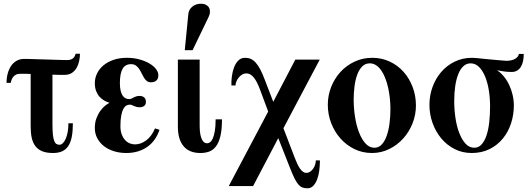

<svg xmlns="http://www.w3.org/2000/svg" viewBox="-20 -811 2852 1033"><path d="M410.2 -522H387.2Q385.3 -516.1 382.6 -510Q379.9 -503.9 374.8 -499Q369.6 -494.1 361.6 -491Q353.5 -487.8 340.8 -487.8Q333.5 -487.8 315.7 -488.3Q297.9 -488.8 274.9 -489.5Q252 -490.2 226.3 -491Q200.7 -491.7 177.7 -492.4Q154.8 -493.2 136.7 -493.7Q118.7 -494.1 110.8 -494.1Q87.4 -494.1 69.6 -484.1Q51.8 -474.1 39.8 -456.5Q27.8 -439 21.5 -415.5Q15.1 -392.1 15.1 -365.2H38.1Q39.1 -373 42.2 -381.6Q45.4 -390.1 51.3 -397.5Q57.1 -404.8 65.9 -409.4Q74.7 -414.1 86.9 -414.1Q90.8 -414.1 94.7 -414.1Q99.1 -414.1 105.5 -414.1Q111.8 -414.1 121.3 -413.8Q130.9 -413.6 145 -413.1V-130.9Q145 -96.7 150.6 -70.1Q156.2 -43.5 170.2 -25.1Q184.1 -6.8 207 2.7Q230 12.2 265.1 12.2Q294.9 12.2 315.2 2.7Q335.4 -6.8 348.1 -26.6Q360.8 -46.4 366.5 -76.7Q372.1 -106.9 372.1 -147.9H348.1Q348.1 -121.1 344 -99.6Q339.8 -78.1 333 -63.2Q326.2 -48.3 317.6 -40.3Q309.1 -32.2 300.8 -32.2Q291.5 -32.2 284.2 -36.1Q276.9 -40 272 -52Q267.1 -64 264.6 -86.4Q262.2 -108.9 262.2 -146V-409.2Q289.6 -408.2 304.2 -408.2Q318.8 -408.2 328.1 -408.2Q352.1 -408.2 367.9 -419.4Q383.8 -430.7 393.1 -447.5Q402.3 -464.4 406.2 -484.4Q410.2 -504.4 410.2 -522Z M837.9 -112.8 814 -120.1Q795.9 -77.6 766.8 -55.9Q737.8 -34.2 706.1 -34.2Q691.9 -34.2 678 -39.8Q664.1 -45.4 653.1 -57.4Q642.1 -69.3 635 -87.9Q627.9 -106.4 627.9 -131.8Q627.9 -167 632.3 -189.7Q636.7 -212.4 643.8 -225.3Q650.9 -238.3 659.9 -243.2Q668.9 -248 678.2 -248Q684.1 -248 689.2 -245.8Q694.3 -243.7 700.2 -241Q706.1 -238.3 713.4 -236.1Q720.7 -233.9 731 -233.9Q742.2 -233.9 749 -237.1Q755.9 -240.2 759.5 -244.9Q763.2 -249.5 764.2 -254.6Q765.1 -259.8 765.1 -264.2Q765.1 -268.1 763.9 -273.4Q762.7 -278.8 759 -283.4Q755.4 -288.1 748.5 -291.5Q741.7 -294.9 731 -294.9Q720.2 -294.9 712.4 -292.2Q704.6 -289.6 698.5 -286.4Q692.4 -283.2 687.3 -280.5Q682.1 -277.8 676.3 -277.8Q666 -277.8 656.7 -281.7Q647.5 -285.6 640.4 -295.7Q633.3 -305.7 629.2 -322.3Q625 -338.9 625 -363.8Q625 -414.6 639.2 -440.2Q653.3 -465.8 685.1 -465.8Q700.7 -465.8 710.9 -458.5Q721.2 -451.2 728.5 -440.4Q735.8 -429.7 741.7 -417Q747.6 -404.3 754.2 -393.6Q760.7 -382.8 769.5 -375.5Q778.3 -368.2 792 -368.2Q810.5 -368.2 821.3 -377.7Q832 -387.2 832 -405.8Q832 -423.3 818.8 -440.2Q805.7 -457 782.7 -470.2Q759.8 -483.4 729 -491.7Q698.2 -500 663.1 -500Q622.1 -500 590.1 -488.8Q558.1 -477.5 535.9 -458.7Q513.7 -439.9 502 -415.3Q490.2 -390.6 490.2 -363.8Q490.2 -338.4 497.6 -320.1Q504.9 -301.8 516.6 -289.3Q528.3 -276.9 542.2 -269.3Q556.2 -261.7 569.3 -257.8Q559.6 -253.4 546.1 -242.7Q532.7 -231.9 520.3 -215.1Q507.8 -198.2 499 -175Q490.2 -151.9 490.2 -122.1Q490.2 -92.3 503.2 -67.6Q516.1 -43 538.8 -25.1Q561.5 -7.3 592.5 2.4Q623.5 12.2 659.2 12.2Q694.8 12.2 723.9 2.9Q752.9 -6.3 775.1 -22.7Q797.4 -39.1 813.2 -62Q829.1 -85 837.9 -112.8Z M1174.3 -168.9H1140.1Q1140.1 -130.4 1135.7 -105.5Q1131.3 -80.6 1124.8 -65.9Q1118.2 -51.3 1109.9 -45.7Q1101.6 -40 1094.2 -40Q1087.9 -40 1080.8 -43.7Q1073.7 -47.4 1067.9 -57.9Q1062 -68.4 1058.1 -86.9Q1054.2 -105.5 1054.2 -134.8V-490.2H937V-129.9Q937 -60.5 967.8 -24.2Q998.5 12.2 1058.1 12.2Q1084.5 12.2 1105.7 4.4Q1127 -3.4 1142.3 -23.9Q1157.7 -44.4 1166 -79.6Q1174.3 -114.7 1174.3 -168.9ZM1102.1 -719.2Q1109.4 -734.4 1109.6 -747.6Q1109.9 -760.7 1104.2 -770.3Q1098.6 -779.8 1087.6 -785.4Q1076.7 -791 1062 -791Q1034.2 -791 1014.9 -775.4Q995.6 -759.8 993.2 -734.9L974.1 -541H1016.1Z M1701.2 51.8H1679.2Q1679.2 62 1675.8 73.7Q1672.4 85.4 1665.5 95.7Q1658.7 106 1648.9 112.5Q1639.2 119.1 1627 119.1Q1618.2 119.1 1609.9 113Q1601.6 106.9 1594 95.9Q1586.4 85 1579.3 70.1Q1572.3 55.2 1565.9 38.1L1504.9 -121.1L1700.2 -490.2H1568.8L1450.2 -263.2L1405.8 -378.9Q1392.6 -414.1 1380.4 -437.3Q1368.2 -460.4 1355.5 -474.4Q1342.8 -488.3 1329.1 -494.1Q1315.4 -500 1298.8 -500Q1276.4 -500 1261.7 -484.9Q1247.1 -469.7 1238.8 -447.3Q1230.5 -424.8 1227.3 -398.9Q1224.1 -373 1225.1 -351.1H1247.1Q1247.1 -361.3 1251.7 -372.6Q1256.3 -383.8 1264.2 -393.6Q1272 -403.3 1282.5 -409.7Q1293 -416 1305.2 -416Q1317.9 -416 1328.1 -409.7Q1338.4 -403.3 1347.2 -391.8Q1356 -380.4 1363.8 -364.5Q1371.6 -348.6 1378.9 -329.1L1422.9 -210.9L1210.9 189.9H1341.8L1477.1 -67.9L1540 91.8Q1553.2 125.5 1563.7 147Q1574.2 168.5 1584.5 180.7Q1594.7 192.9 1606.4 197.5Q1618.2 202.1 1633.8 202.1Q1652.8 202.1 1665.5 188.7Q1678.2 175.3 1686.3 154.1Q1694.3 132.8 1697.8 106Q1701.2 79.1 1701.2 51.8Z M2217.8 -243.2Q2217.8 -295.9 2200.2 -342.5Q2182.6 -389.2 2151.4 -424.3Q2120.1 -459.5 2076.9 -479.7Q2033.7 -500 1982.9 -500Q1931.2 -500 1887.2 -479.2Q1843.3 -458.5 1811.5 -423.6Q1779.8 -388.7 1761.7 -343Q1743.7 -297.4 1743.7 -247.1Q1743.7 -195.8 1761.7 -148.9Q1779.8 -102.1 1811.5 -66.2Q1843.3 -30.3 1886.7 -9Q1930.2 12.2 1981 12.2Q2030.8 12.2 2074 -9Q2117.2 -30.3 2149.2 -65.7Q2181.2 -101.1 2199.5 -147.2Q2217.8 -193.4 2217.8 -243.2ZM2080.6 -224.1Q2080.6 -184.6 2075.7 -147Q2070.8 -109.4 2060.5 -80.3Q2050.3 -51.3 2033.9 -33.7Q2017.6 -16.1 1994.6 -16.1Q1966.8 -16.1 1946 -39.6Q1925.3 -63 1911.1 -100.1Q1897 -137.2 1889.9 -183.3Q1882.8 -229.5 1882.8 -274.9Q1882.8 -310.5 1887.2 -345.5Q1891.6 -380.4 1901.6 -408.2Q1911.6 -436 1928.2 -453.1Q1944.8 -470.2 1969.7 -470.2Q1987.8 -470.2 2003.2 -460.2Q2018.6 -450.2 2031 -432.4Q2043.5 -414.6 2052.7 -390.9Q2062 -367.2 2068.1 -339.8Q2074.2 -312.5 2077.4 -283Q2080.6 -253.4 2080.6 -224.1Z M2797.9 -521H2771.5Q2770 -505.9 2752 -494.9Q2733.9 -483.9 2704.6 -483.9Q2699.7 -483.9 2683.8 -485.4Q2668 -486.8 2647.5 -488.5Q2627 -490.2 2605.5 -492.4Q2584 -494.6 2567.9 -496.1Q2556.6 -497.1 2544.4 -498.5Q2532.2 -500 2519.5 -500Q2468.3 -500 2426 -479.2Q2383.8 -458.5 2353.8 -423.6Q2323.7 -388.7 2307.1 -343Q2290.5 -297.4 2290.5 -247.1Q2290.5 -195.8 2307.4 -148.9Q2324.2 -102.1 2354.2 -66.2Q2384.3 -30.3 2426 -9Q2467.8 12.2 2517.6 12.2Q2571.8 12.2 2614.3 -9Q2656.7 -30.3 2685.5 -65.7Q2714.4 -101.1 2729.5 -147.2Q2744.6 -193.4 2744.6 -243.2Q2744.6 -272 2738 -300.3Q2731.4 -328.6 2719.5 -354Q2707.5 -379.4 2690.7 -399.9Q2673.8 -420.4 2653.8 -433.1Q2669.4 -430.2 2689 -427Q2708.5 -423.8 2732.4 -423.8Q2750 -423.8 2762.2 -431.2Q2774.4 -438.5 2782.5 -451.7Q2790.5 -464.8 2794.2 -482.7Q2797.9 -500.5 2797.9 -521ZM2616.7 -238.8Q2616.7 -192.9 2612.1 -152.3Q2607.4 -111.8 2597.2 -81.5Q2586.9 -51.3 2570.8 -33.7Q2554.7 -16.1 2531.7 -16.1Q2504.4 -16.1 2484.4 -38.3Q2464.4 -60.5 2450.7 -96.2Q2437 -131.8 2430.4 -176.8Q2423.8 -221.7 2423.8 -267.1Q2423.8 -310.5 2429.2 -347.7Q2434.6 -384.8 2445.6 -412.1Q2456.5 -439.5 2473.1 -454.8Q2489.7 -470.2 2511.7 -470.2Q2538.1 -470.2 2557.6 -450.4Q2577.1 -430.7 2590.3 -398.4Q2603.5 -366.2 2610.1 -324.5Q2616.7 -282.7 2616.7 -238.8Z"/></svg>

Font: Galatia SIL
Style: Bold
Weight: 700
Designer: Development by SIL's NRSI team
Version: Version 2.1